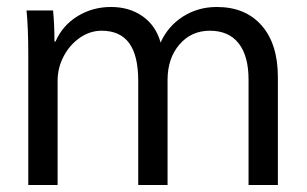

<svg xmlns="http://www.w3.org/2000/svg" viewBox="-20 -530 879 550"><path d="M61 -374Q61 -450 56 -500H132Q136 -460 136 -411H139Q159 -457 202 -483.5Q245 -510 298 -510Q351 -510 389 -483Q427 -456 440 -408Q461 -455 504 -482.5Q547 -510 601 -510Q683 -510 729.5 -457Q776 -404 776 -309V0H692V-302Q692 -370 663.5 -406Q635 -442 581 -442Q528 -442 494 -402.5Q460 -363 460 -301V0H376V-298Q376 -371 350 -406.5Q324 -442 271 -442Q238 -442 209 -422Q180 -402 162.5 -369Q145 -336 145 -298V0H61Z"/></svg>

Font: Sarabun
Style: Regular
Weight: 400
Designer: Suppakit Chalermlarp | Katatrad Co.,Ltd.
Foundry: Cadson Demak Co.,Ltd.
Version: Version 1.000; ttfautohint (v1.6)